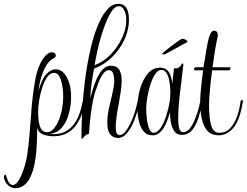

<svg xmlns="http://www.w3.org/2000/svg" viewBox="-150 -705 1287 1002"><path d="M-71 277Q-91 277 -108.5 261Q-126 245 -130 219Q-128 207 -122 207Q-117 207 -117 216Q-103 261 -84 261Q-62 261 -40 213Q-29 189 -20 158Q-11 127 -6 89Q3 26 12 -103Q19 -213 36 -299Q43 -334 56 -364Q69 -394 86 -413Q103 -432 120 -432Q141 -432 141 -415Q141 -405 129 -400Q87 -382 61 -287Q57 -271 54.5 -257.5Q52 -244 51 -232Q68 -292 91 -317.5Q114 -343 142 -343Q166 -343 183.5 -323.5Q201 -304 211 -272Q221 -240 221 -201Q221 -155 209.5 -112Q198 -69 173.5 -40Q149 -11 110 -6Q115 -5 120 -5Q125 -5 130 -5Q189 -5 226.5 -45.5Q264 -86 281 -172Q282 -178 288 -178Q293 -178 293 -172Q280 -91 239.5 -42.5Q199 6 129 6Q98 6 73.5 -4Q49 -14 44 -39Q44 9 42 48.5Q40 88 36 117Q14 277 -71 277ZM96 -15Q114 -15 129.5 -32.5Q145 -50 156.5 -77.5Q168 -105 174 -137.5Q180 -170 180 -200Q180 -227 175.5 -256Q171 -285 160.5 -305Q150 -325 132 -325Q112 -325 96.5 -303Q81 -281 70.5 -248.5Q60 -216 54.5 -181.5Q49 -147 49 -121Q49 -67 60 -41Q71 -15 96 -15Z M279 19Q275 19 275 12Q275 -51 279 -127Q283 -203 293 -281.5Q303 -360 318.5 -432Q334 -504 356 -561Q378 -618 406 -651.5Q434 -685 469 -685Q523 -685 523 -601Q523 -549 499 -497.5Q475 -446 434 -406Q393 -366 341 -347Q339 -335 335 -315Q328 -274 325 -244Q322 -214 322 -194Q363 -362 427 -362Q461 -362 473 -340Q485 -318 485 -285Q485 -259 480.5 -229.5Q476 -200 471 -171Q462 -125 458 -94Q454 -63 454 -43Q454 -18 459.5 -9Q465 0 474 0Q505 0 539 -80Q549 -103 556.5 -129.5Q564 -156 567 -172Q568 -179 574 -179Q580 -179 579 -172Q572 -142 564.5 -117.5Q557 -93 549 -73Q532 -33 511.5 -9Q491 15 466 15Q441 15 425.5 -3.5Q410 -22 410 -66Q410 -101 419 -142Q428 -183 437 -220Q446 -257 446 -280Q446 -339 419 -339Q402 -339 388 -319.5Q374 -300 363.5 -272.5Q353 -245 345 -220Q336 -188 329.5 -148.5Q323 -109 319.5 -71.5Q316 -34 314 -6H313Q309 -6 302.5 -2.5Q296 1 291 6Q284 13 282.5 16Q281 19 279 19ZM343 -365Q389 -381 426.5 -419.5Q464 -458 486.5 -506.5Q509 -555 509 -599Q509 -631 498 -652Q487 -673 470 -673Q453 -673 437 -652Q421 -631 406.5 -596.5Q392 -562 379.5 -521Q367 -480 358 -439Q349 -398 343 -365Z M644 1Q616 1 599 -20Q582 -41 574.5 -74Q567 -107 567 -141Q567 -191 580.5 -239.5Q594 -288 620.5 -320Q647 -352 686 -352Q742 -352 749 -267L758 -349Q761 -348 767 -348Q786 -348 798 -370Q799 -374 802 -374Q806 -374 807 -368L786 -190Q780 -139 780 -91Q780 -53 785.5 -34Q791 -15 806 -15Q823 -15 837 -30.5Q851 -46 862 -70.5Q873 -95 881.5 -122Q890 -149 894 -172Q896 -183 901 -183Q907 -183 906 -172Q898 -131 886 -91.5Q874 -52 853 -26.5Q832 -1 798 -1Q774 -1 760.5 -19.5Q747 -38 742 -65.5Q737 -93 737 -120Q708 -10 658 0Q654 1 651 1Q648 1 644 1ZM653 -12Q675 -15 691.5 -42Q708 -69 719.5 -106.5Q731 -144 736 -178Q739 -199 739 -224Q739 -252 734.5 -278.5Q730 -305 720 -322.5Q710 -340 692 -340Q675 -340 660.5 -319Q646 -298 635.5 -265.5Q625 -233 619 -198.5Q613 -164 613 -137Q613 -110 617 -80Q621 -50 630 -30Q639 -10 653 -12ZM710 -421Q695 -421 695 -424Q695 -425 709.5 -437Q724 -449 744 -464.5Q764 -480 781 -491.5Q798 -503 802 -503Q808 -503 818 -498Q828 -493 828 -486Z M990 1Q941 1 918 -43Q895 -87 895 -170Q895 -179 895 -188Q895 -197 896 -207Q897 -229 901 -264Q905 -299 910 -338H868Q862 -338 862 -343Q862 -347 865.5 -350.5Q869 -354 873 -354H912Q920 -403 927.5 -447.5Q935 -492 941 -512Q952 -545 967 -545Q987 -545 987 -518Q987 -515 985 -509Q978 -479 971.5 -438.5Q965 -398 959 -354H1048Q1053 -354 1053 -349Q1053 -345 1050.5 -341.5Q1048 -338 1043 -338H957Q950 -285 945.5 -236Q941 -187 941 -156Q941 -86 952.5 -49Q964 -12 994 -12Q1029 -12 1051.5 -36Q1074 -60 1087 -97Q1100 -134 1105 -172Q1107 -183 1112 -183Q1119 -183 1117 -172Q1102 -80 1069.5 -39.5Q1037 1 990 1Z"/></svg>

Font: Updock
Style: Regular
Weight: 400
Designer: Robert E. Leuschke
Foundry: Robert E. Leuschke
Version: Version 1.010; ttfautohint (v1.8.4.7-5d5b)